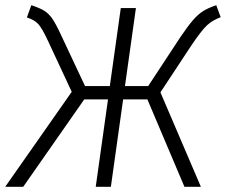

<svg xmlns="http://www.w3.org/2000/svg" viewBox="-38 -716 866 736"><path d="M808 -650Q777 -639 755.5 -619Q734 -599 695 -541L577 -362L732 0H669L527 -335H434L387 0H329L376 -335H285L51 0H-18L237 -364L147 -557Q124 -607 109 -623.5Q94 -640 65 -649L82 -696Q113 -686 130.5 -675.5Q148 -665 162 -645Q176 -625 194 -586L288 -386H383L425 -685H483L441 -386H530L653 -573Q682 -616 702 -639Q722 -662 741.5 -674Q761 -686 791 -696Z"/></svg>

Font: Fira Sans Light
Style: Italic
Weight: 300
Italic angle: -8°
Designer: bBox Type GmbH & Carrois Corporate GbR & Edenspiekermann AG
Foundry: bBox Type GmbH & Carrois Corporate GbR & Edenspiekermann AG
Version: Version 4.301